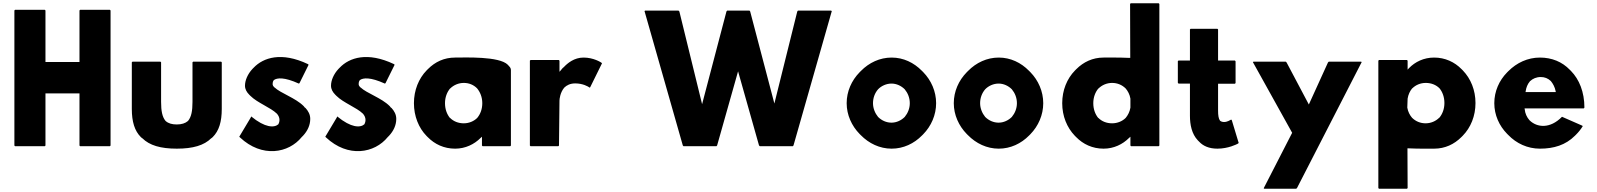

<svg xmlns="http://www.w3.org/2000/svg" viewBox="-20 -887 9762 1174"><path d="M652 -827H470L466 -823V-508H258V-823L254 -827H72L68 -823V3L72 7H254L258 3V-316H466V3L470 7H652L656 3V-823Z M961 -510H790L786 -506V-221C786 -143 803 -87 841 -49L849 -42H850C894 2 962 22 1061 22C1160 22 1228 2 1272 -42H1273L1281 -49C1319 -87 1336 -142 1336 -221V-506L1332 -510H1161L1157 -506V-264C1157 -209 1150 -172 1130 -148L1129 -147C1113 -133 1090 -126 1061 -126C1032 -126 1010 -132 993 -147L992 -148C972 -172 965 -209 965 -264V-506ZM842 -54H841ZM1281 -54H1280Z M1516 -175 1513 -168 1443 -51 1447 -47C1582 80 1745 50 1825 -49L1833 -57C1860 -86 1877 -121 1877 -160C1877 -187 1865 -208 1847 -228H1845L1837 -238C1786 -289 1697 -316 1658 -353H1657C1652 -358 1647 -365 1647 -373C1647 -380 1648 -388 1653 -395L1654 -397C1674 -412 1719 -416 1807 -376L1811 -378L1867 -491L1863 -495C1701 -572 1590 -535 1531 -473L1524 -466C1494 -434 1478 -395 1478 -363C1478 -342 1488 -324 1504 -308L1511 -301C1554 -258 1634 -230 1673 -192L1674 -191C1683 -180 1689 -168 1689 -153C1689 -145 1687 -137 1683 -129L1682 -128V-127C1657 -105 1601 -105 1516 -175ZM1837 -238V-237Z M2042 -175 2039 -168 1969 -51 1973 -47C2108 80 2271 50 2351 -49L2359 -57C2386 -86 2403 -121 2403 -160C2403 -187 2391 -208 2373 -228H2371L2363 -238C2312 -289 2223 -316 2184 -353H2183C2178 -358 2173 -365 2173 -373C2173 -380 2174 -388 2179 -395L2180 -397C2200 -412 2245 -416 2333 -376L2337 -378L2393 -491L2389 -495C2227 -572 2116 -535 2057 -473L2050 -466C2020 -434 2004 -395 2004 -363C2004 -342 2014 -324 2030 -308L2037 -301C2080 -258 2160 -230 2199 -192L2200 -191C2209 -180 2215 -168 2215 -153C2215 -145 2213 -137 2209 -129L2208 -128V-127C2183 -105 2127 -105 2042 -175ZM2363 -238V-237Z M2732 -346H2733C2754 -367 2784 -380 2816 -380C2847 -380 2875 -369 2897 -347C2916 -324 2929 -293 2929 -256C2929 -221 2918 -190 2898 -166C2878 -146 2848 -133 2816 -133C2782 -133 2753 -145 2732 -166H2731C2713 -188 2701 -219 2701 -256C2701 -292 2713 -323 2732 -346ZM3093 -482 3085 -491C3033 -544 2822 -535 2763 -535C2696 -535 2641 -509 2597 -465L2589 -457C2540 -407 2511 -335 2511 -256C2511 -177 2540 -105 2588 -56L2595 -49C2638 -5 2695 22 2763 22C2826 22 2880 -5 2918 -43L2927 -51V3L2931 7H3100L3104 3V-458C3104 -468 3100 -475 3093 -482Z M3409 -457 3401 -448V-516L3397 -520H3224L3220 -516V3L3224 7H3394L3398 3L3401 -272C3401 -281 3405 -321 3430 -351C3445 -366 3467 -377 3497 -377C3543 -377 3575 -359 3586 -351L3589 -354L3661 -500L3657 -504C3654 -506 3610 -535 3548 -535C3491 -535 3450 -501 3426 -475H3425L3418 -468C3415 -464 3412 -460 3409 -457ZM3418 -464Z M4626 7H4828L4832 2L5066 -819L5062 -822H4859L4855 -817L4715 -254L4567 -817L4563 -822H4426L4422 -817L4273 -250L4134 -817L4129 -822H3924L3921 -819L4155 2L4159 7H4361L4365 2L4493 -451L4621 2Z M5349 -341C5369 -362 5400 -376 5431 -376C5462 -376 5491 -362 5512 -341C5531 -318 5543 -289 5543 -256C5543 -224 5531 -195 5512 -172C5491 -151 5462 -137 5431 -137C5400 -137 5371 -150 5349 -172C5331 -194 5318 -224 5318 -256C5318 -288 5329 -318 5349 -341ZM5236 -68 5243 -61C5293 -10 5359 22 5432 22C5504 22 5569 -9 5618 -59L5625 -66C5674 -116 5704 -184 5704 -256C5704 -328 5674 -396 5625 -446L5617 -454C5568 -504 5504 -535 5432 -535C5360 -535 5294 -504 5244 -453L5236 -445C5187 -395 5157 -328 5157 -256C5157 -184 5188 -117 5236 -68Z M6004 -341C6024 -362 6055 -376 6086 -376C6117 -376 6146 -362 6167 -341C6186 -318 6198 -289 6198 -256C6198 -224 6186 -195 6167 -172C6146 -151 6117 -137 6086 -137C6055 -137 6026 -150 6004 -172C5986 -194 5973 -224 5973 -256C5973 -288 5984 -318 6004 -341ZM5891 -68 5898 -61C5948 -10 6014 22 6087 22C6159 22 6224 -9 6273 -59L6280 -66C6329 -116 6359 -184 6359 -256C6359 -328 6329 -396 6280 -446L6272 -454C6223 -504 6159 -535 6087 -535C6015 -535 5949 -504 5899 -453L5891 -445C5842 -395 5812 -328 5812 -256C5812 -184 5843 -117 5891 -68Z M6696 -346H6697C6718 -367 6748 -380 6780 -380C6812 -380 6841 -368 6863 -346C6876 -331 6888 -309 6892 -284V-229C6888 -204 6877 -183 6863 -166C6843 -146 6813 -133 6780 -133C6746 -133 6717 -145 6696 -166H6695C6677 -188 6665 -219 6665 -256C6665 -292 6677 -323 6696 -346ZM7069 3V-863L7065 -867H6894L6890 -863L6891 -533H6886C6823 -536 6755 -535 6728 -535C6661 -535 6605 -508 6561 -464L6553 -456C6504 -406 6475 -335 6475 -256C6475 -177 6504 -107 6552 -57L6560 -49C6603 -5 6660 22 6728 22C6791 22 6845 -5 6883 -43L6892 -51V3L6896 7H7065Z M7186 -517 7182 -513V-381L7186 -376H7256V-179C7256 -125 7267 -68 7304 -29L7312 -21C7336 5 7372 22 7424 22C7490 22 7543 -5 7550 -9L7554 -13L7512 -152L7508 -156C7501 -152 7484 -141 7465 -141C7456 -141 7448 -143 7441 -148L7440 -149C7431 -161 7428 -182 7428 -211V-375H7531L7535 -379V-512L7531 -517H7428V-707L7424 -711H7260L7256 -707V-517Z M8100 -505 7983 -248 7847 -505 7842 -510H7644L7641 -507L7881 -75L7707 264L7710 267H7906L7911 262L8306 -507L8303 -510H8105Z M8781 -167H8780C8759 -146 8729 -133 8697 -133C8665 -133 8636 -145 8614 -167C8601 -182 8589 -204 8585 -229L8587 -284C8591 -309 8601 -330 8615 -347H8616C8636 -367 8665 -380 8698 -380C8732 -380 8761 -368 8782 -347C8800 -325 8812 -294 8812 -257C8812 -221 8800 -190 8781 -167ZM8408 -516V263L8412 267H8583L8587 263L8586 20H8591C8654 23 8722 22 8749 22C8816 22 8872 -5 8916 -49L8924 -57C8973 -107 9002 -178 9002 -257C9002 -336 8973 -406 8925 -456L8917 -464C8874 -508 8816 -535 8749 -535C8686 -535 8633 -509 8595 -470L8587 -461V-516L8583 -520H8412Z M9309 -330C9312 -351 9320 -373 9335 -390V-391H9336C9352 -406 9374 -416 9401 -416C9425 -416 9445 -408 9462 -392L9463 -391C9476 -375 9487 -355 9492 -330L9493 -324H9308ZM9333 -151 9332 -152C9316 -170 9305 -194 9303 -219L9302 -224H9664L9668 -229C9668 -325 9636 -402 9586 -453L9579 -460C9532 -509 9469 -535 9396 -535C9321 -535 9254 -503 9203 -452L9202 -451L9195 -444C9147 -395 9117 -329 9117 -256C9117 -184 9147 -118 9195 -69L9202 -62C9252 -10 9320 22 9396 22C9481 22 9553 0 9610 -57L9611 -58L9618 -65C9632 -79 9646 -96 9658 -116L9654 -119L9531 -173C9458 -98 9378 -107 9333 -151Z"/></svg>

Font: Hussar Woodtype
Style: Bd
Weight: 900
Foundry: Cannot Into Space Fonts
Version: Version 1.07